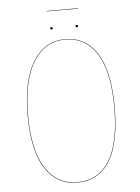

<svg xmlns="http://www.w3.org/2000/svg" viewBox="-57 -879 679 932"><g transform="rotate(-5 282.0 -412.5)"><path d="M360.8 -832H205.1V-834H360.8ZM222.2 -753.9Q228 -753.9 228 -748Q228 -742.2 222.2 -742.2Q215.8 -742.2 215.8 -748Q215.8 -753.9 222.2 -753.9ZM345.2 -753.9Q351.1 -753.9 351.1 -748Q351.1 -742.2 345.2 -742.2Q338.9 -742.2 338.9 -748Q338.9 -753.9 345.2 -753.9ZM282.2 -689.9Q383.3 -689.9 438.7 -602.3Q494.1 -514.6 494.1 -339.8Q494.1 -165.5 440.2 -78.4Q386.2 8.8 282.2 8.8Q181.6 8.8 125.7 -78.6Q69.8 -166 69.8 -337.9Q69.8 -509.3 127.2 -599.6Q184.6 -689.9 282.2 -689.9ZM282.2 -688Q185.1 -688 128.4 -597.9Q71.8 -507.8 71.8 -337.9Q71.8 -167.5 127.2 -80.3Q182.6 6.8 282.2 6.8Q385.3 6.8 438.7 -79.8Q492.2 -166.5 492.2 -339.8Q492.2 -513.2 437.3 -600.6Q382.3 -688 282.2 -688Z"/></g></svg>

Font: Fira Sans Compressed Two
Style: Regular
Weight: 100
Width: 1
Designer: Carrois Corporate & Edenspiekermann AG
Foundry: Carrois Corporate GbR & Edenspiekermann AG
Version: Version 4.203;PS 004.203;hotconv 1.0.88;makeotf.lib2.5.64775